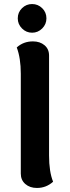

<svg xmlns="http://www.w3.org/2000/svg" viewBox="-20 -916 346 951"><path d="M68 -825Q68 -855 89 -875.5Q110 -896 139 -896Q168 -896 189 -875.5Q210 -855 210 -825Q210 -796 189 -775Q168 -754 139 -754Q110 -754 89 -775Q68 -796 68 -825ZM163 15Q128 15 105.5 -4.5Q83 -24 83 -56V-551Q83 -628 63 -681Q96 -711 143 -711Q178 -711 200.5 -692Q223 -673 223 -641V-146Q223 -65 243 -16Q209 15 163 15Z"/></svg>

Font: Arima Koshi Bold
Style: Regular
Weight: 700
Designer: Joana Correia and Natanael Gama
Foundry: NDISCOVER
Version: Version 1.019;PS 001.019;hotconv 1.0.88;makeotf.lib2.5.64775